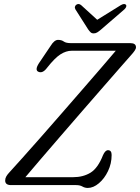

<svg xmlns="http://www.w3.org/2000/svg" viewBox="-20 -912 690 946"><path d="M355 0H34.5Q5.5 0 5.5 -22.5Q5.5 -33.5 11.2 -43.2Q17 -53 26.5 -63Q49.5 -88 89.5 -132.8Q129.5 -177.5 179.5 -234.2Q229.5 -291 283 -352.5Q336.5 -414 387.8 -473Q439 -532 481.5 -581.2Q524 -630.5 550.5 -662H333.5Q305.5 -662 277.5 -644Q249.5 -626 211.5 -577.5Q190.5 -549.5 170 -558Q150 -566 171.5 -600L229.5 -686Q247.5 -715.5 266 -715.5Q283.5 -715.5 294.2 -707.5Q305 -699.5 329.5 -699.5H622Q650 -699.5 650 -679Q650 -671.5 643.2 -661.8Q636.5 -652 625.5 -640Q610.5 -623 574.5 -582Q538.5 -541 489.8 -485Q441 -429 386.2 -366Q331.5 -303 278 -241Q224.5 -179 179.2 -126.2Q134 -73.5 105 -39H340.5Q389.5 -39 426 -61.2Q462.5 -83.5 487.5 -147.5Q498.5 -172 512 -172Q530 -172 530 -148.5Q530 -106 512.2 -69Q494.5 -32 467.2 -9Q440 14 412.5 14Q398 14 386 7Q374 0 355 0ZM478.5 -767Q468 -758 459.8 -752.8Q451.5 -747.5 442 -747.5Q432 -747.5 426.5 -752.8Q421 -758 414.5 -767L351.5 -866Q347.5 -873 349.5 -879.5Q351.5 -886 356.5 -889Q368 -896.5 380 -886.5L459 -814.5L575 -886.5Q592.5 -896.5 600 -889Q603.5 -886 602 -879.5Q600.5 -873 593 -866Z"/></svg>

Font: Fraunces 9pt S100 Light
Style: Italic
Weight: 300
Italic angle: -16°
Version: Version 1.000; ttfautohint (v1.8.3)